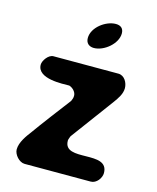

<svg xmlns="http://www.w3.org/2000/svg" viewBox="-112 -819 731 896"><g transform="rotate(15 254.0 -370.5)"><path d="M40 -56C40 -31 67 0 93 0H413C440 0 462 -30 462 -54C462 -164 260 -55 260 -157V-160C261 -163 265 -177 267 -180C290 -211 397 -356 420 -387C436 -409 454 -434 454 -462C454 -488 437 -520 407 -520H93C70 -520 46 -487 46 -467C46 -398 171 -407 200 -407C217 -402 234 -385 234 -367C234 -357 232 -351 227 -340C205 -312 107 -182 87 -153C68 -128 40 -91 40 -56ZM226 -644C226 -619 242 -606 265 -606C314 -606 374 -655 374 -705C374 -730 359 -741 336 -741C288 -741 226 -696 226 -644Z"/></g></svg>

Font: Asimov Print
Style: Regular
Weight: 500
Designer: Google
Version: Version 2.000980: 2014